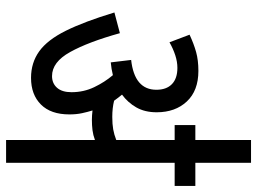

<svg xmlns="http://www.w3.org/2000/svg" viewBox="-127 -718 845 631"><g transform="rotate(90 295.5 -402.5)"><path d="M356 -208Q356 -147 323.5 -114.5Q291 -82 236 -82Q186 -82 148.5 -109Q111 -136 81 -196.5Q51 -257 21 -356L89 -374Q118 -270 151 -210.5Q184 -151 230 -151Q254 -151 268.5 -167.5Q283 -184 283 -215Q283 -255 266.5 -289.5Q250 -324 227 -351Q207 -346 185 -344L177 -411Q275 -422 275 -494Q275 -527 256.5 -545Q238 -563 203 -563Q183 -563 161.5 -556Q140 -549 119 -537L94 -603Q124 -617 151 -624.5Q178 -632 213 -632Q278 -632 313.5 -594Q349 -556 349 -495Q349 -456 333 -428Q317 -400 291 -381Q301 -369 311 -355Q335 -349 364 -349Q388 -349 405 -352Q422 -355 440 -362V-554H391V-622H591V-554H515V0H440V-292Q424 -286 408 -284Q392 -282 374 -282Q360 -282 343 -284Q348 -268 352 -249.5Q356 -231 356 -208ZM440 -615V-805H515V-615Z"/></g></svg>

Font: Noto Sans ExtraCondensed
Style: Regular
Weight: 400
Width: 2
Designer: Monotype Design Team
Foundry: Monotype Imaging Inc.
Version: Version 2.013; ttfautohint (v1.8.4.7-5d5b)